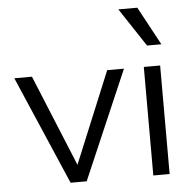

<svg xmlns="http://www.w3.org/2000/svg" viewBox="-53 -814 858 867"><g transform="rotate(-5 375.5 -380.5)"><path d="M305 0H232L20 -492H100L286 -39H254L441 -492H517Z M681 0H607V-492H681ZM630 -587 515 -761H601L695 -587Z"/></g></svg>

Font: Wix Madefor Display
Style: Regular
Weight: 400
Designer: Dalton Maag Ltd
Foundry: Dalton Maag Ltd
Version: Version 3.100